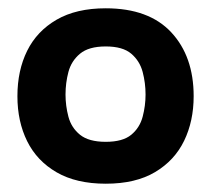

<svg xmlns="http://www.w3.org/2000/svg" viewBox="-20 -433 519 463"><path d="M235 10Q164 10 116.5 -17.5Q69 -45 45.5 -92.5Q22 -140 22 -201Q22 -263 45.5 -310.5Q69 -358 116.5 -385.5Q164 -413 235 -413Q339 -413 393 -355Q447 -297 447 -201Q447 -141 424 -93.5Q401 -46 354 -18Q307 10 235 10ZM235 -91Q276 -91 296.5 -108Q317 -125 324 -151.5Q331 -178 331 -205Q331 -233 324 -259.5Q317 -286 296.5 -303.5Q276 -321 235 -321Q194 -321 173 -303.5Q152 -286 145 -259.5Q138 -233 138 -205Q138 -178 145 -151.5Q152 -125 173 -108Q194 -91 235 -91Z"/></svg>

Font: Darker Grotesque Light ExtraBold
Style: Regular
Weight: 800
Version: Version 1.000;gftools[0.9.28]